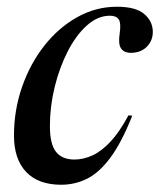

<svg xmlns="http://www.w3.org/2000/svg" viewBox="-20 -524 462 556"><path d="M298.5 -478.5Q263 -478.5 231.5 -450.2Q200 -422 176 -375Q152 -328 138.2 -271.5Q124.5 -215 124.5 -159Q124.5 -107 142 -84.5Q159.5 -62 195.5 -62Q221.5 -62 247.8 -74Q274 -86 300 -113.8Q326 -141.5 352 -190L363 -189Q332.5 -112 300.2 -68.2Q268 -24.5 232.8 -6.8Q197.5 11 157 11Q91 11 55.8 -26Q20.5 -63 20.5 -131.5Q20.5 -205 43.8 -272Q67 -339 108.2 -391.5Q149.5 -444 203.5 -474.2Q257.5 -504.5 318.5 -504.5Q373.5 -504.5 398 -483.2Q422.5 -462 422.5 -431.5Q422.5 -406.5 405.5 -389Q388.5 -371.5 360 -371Q339 -371 330.5 -383.8Q322 -396.5 326.5 -426.5Q331 -456.5 324 -467.5Q317 -478.5 298.5 -478.5Z"/></svg>

Font: Newsreader 60pt Medium
Style: Italic
Weight: 500
Italic angle: -17°
Designer: Hugues Gentile
Foundry: Production Type
Version: Version 1.003